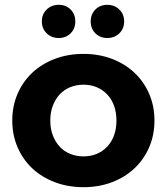

<svg xmlns="http://www.w3.org/2000/svg" viewBox="-20 -770 694 798"><path d="M31 -269Q31 -329 53 -380Q75 -431 114.5 -468Q154 -505 208.5 -525.5Q263 -546 327 -546Q391 -546 445 -525.5Q499 -505 538.5 -468Q578 -431 600 -380Q622 -329 622 -269Q622 -209 600 -158Q578 -107 538.5 -70Q499 -33 445 -12.5Q391 8 327 8Q263 8 208.5 -12.5Q154 -33 114.5 -70Q75 -107 53 -158Q31 -209 31 -269ZM464 -269Q464 -303 454 -330.5Q444 -358 425.5 -377.5Q407 -397 382 -407.5Q357 -418 327 -418Q297 -418 271.5 -407.5Q246 -397 228 -377.5Q210 -358 199.5 -330.5Q189 -303 189 -269Q189 -235 199.5 -207.5Q210 -180 228 -160.5Q246 -141 271.5 -130.5Q297 -120 327 -120Q357 -120 382 -130.5Q407 -141 425.5 -160.5Q444 -180 454 -207.5Q464 -235 464 -269ZM154 -681Q154 -711 174 -730.5Q194 -750 224 -750Q254 -750 273.5 -730.5Q293 -711 293 -681Q293 -651 273.5 -631.5Q254 -612 224 -612Q194 -612 174 -631.5Q154 -651 154 -681ZM357 -681Q357 -711 376.5 -730.5Q396 -750 426 -750Q456 -750 476 -730.5Q496 -711 496 -681Q496 -651 476 -631.5Q456 -612 426 -612Q396 -612 376.5 -631.5Q357 -651 357 -681Z"/></svg>

Font: CMG Sans
Style: Bold
Weight: 700
Designer: Julieta Ulanovsky
Foundry: Julieta Ulanovsky
Version: Version 7.200